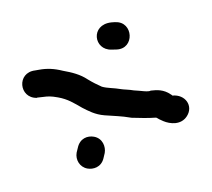

<svg xmlns="http://www.w3.org/2000/svg" viewBox="-60 -613 665 603"><g transform="rotate(10 273.0 -311.5)"><path d="M363 -258C391 -262 416 -266 440 -272C446 -270 454 -267 464 -265C486 -260 521 -262 534 -293C549 -329 517 -360 478 -349C477 -350 475 -351 472 -352C448 -363 426 -358 410 -353H409C402 -346 377 -347 356 -344C340 -344 325 -341 317 -341C292 -341 273 -336 255 -338C239 -342 225 -346 207 -353C182 -364 155 -366 126 -366C98 -368 75 -365 51 -356L40 -352C-17 -335 5 -257 60 -268L61 -269L78 -274C94 -279 102 -281 125 -281C157 -281 178 -272 206 -262C226 -256 249 -248 279 -251C309 -254 333 -258 360 -258ZM213 -120C213 -98 230 -77 255 -77C273 -77 297 -88 299 -117C299 -123 300 -128 300 -134V-135C300 -154 286 -179 258 -179C237 -179 215 -166 214 -136L213 -121ZM265 -458 280 -461C337 -473 317 -557 262 -545H261L249 -542C185 -523 210 -446 265 -458Z"/></g></svg>

Font: Stray Cat
Style: Blk
Weight: 900
Version: Version 1.0